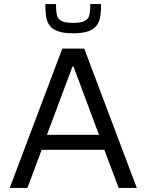

<svg xmlns="http://www.w3.org/2000/svg" viewBox="-20 -928 724 948"><path d="M28 0 287.6 -688H396L655.5 0H566L495.1 -188.3H185.8L115.5 0ZM211.8 -262.5H468.6L342.9 -599.5H337.9ZM340.7 -763.6Q291.9 -763.6 264.1 -774.4Q236.2 -785.1 223.3 -804.4Q210.4 -823.7 207.1 -850Q203.8 -876.3 203.8 -907.8H256.5Q256.5 -877.7 260 -856.9Q263.4 -836.2 281.2 -825.6Q298.9 -815 340.5 -815Q382.3 -815 400.2 -825.6Q418 -836.2 422 -856.9Q426 -877.7 426 -907.8H479.2Q479.2 -876.3 475.7 -850Q472.1 -823.7 458.9 -804.4Q445.8 -785.1 417.7 -774.4Q389.5 -763.6 340.7 -763.6Z"/></svg>

Font: Saira Thin
Style: Regular
Weight: 100
Designer: Hector Gatti with collaboration of the Omnibus-Type team
Foundry: Omnibus-Type
Version: Version 1.101